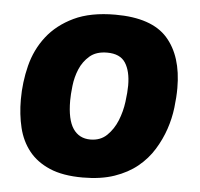

<svg xmlns="http://www.w3.org/2000/svg" viewBox="-45 -607 689 663"><g transform="rotate(5 299.0 -275.0)"><path d="M265 10Q196 10 150.5 -9.5Q105 -29 78 -63Q51 -97 40 -142.5Q29 -188 29 -240Q29 -300 43.5 -357.5Q58 -415 93 -460Q128 -505 185.5 -532.5Q243 -560 329 -560Q455 -560 509.5 -498.5Q564 -437 564 -326Q564 -295 559.5 -257.5Q555 -220 542.5 -183Q530 -146 508.5 -111Q487 -76 454 -49Q421 -22 374.5 -6Q328 10 265 10ZM312 -427Q274 -427 251.5 -407.5Q229 -388 217.5 -360.5Q206 -333 202.5 -302.5Q199 -272 199 -251Q199 -185 220 -154Q241 -123 280 -123Q315 -123 337.5 -145Q360 -167 372.5 -198Q385 -229 389.5 -263Q394 -297 394 -320Q394 -370 375.5 -398.5Q357 -427 312 -427Z"/></g></svg>

Font: PoetsenOne
Style: Regular
Weight: 400
Designer: Rodrigo Fuenzalida, Pablo Impallari
Foundry: Pablo Impallari, Rodrigo Fuenzalida
Version: Version 1.000; ttfautohint (v0.8) -G 200 -r 50